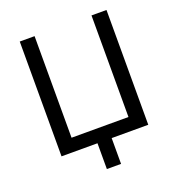

<svg xmlns="http://www.w3.org/2000/svg" viewBox="-153 -836 1033 1119"><g transform="rotate(-20 363.5 -276.0)"><path d="M406 0V160H318V0H95V-712H187V-82H540V-712H633V0Z"/></g></svg>

Font: CST
Style: Regular
Weight: 400
Version: Version 1.00